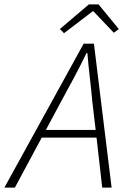

<svg xmlns="http://www.w3.org/2000/svg" viewBox="-68 -859 576 879"><path d="M225 -707 206 -726 339 -839H383L476 -726L453 -709L360 -807H356ZM210 -391 142 -264H370L355 -391Q350 -446 343.5 -501.5Q337 -557 332 -616H328Q299 -556 270 -502Q241 -448 210 -391ZM-48 0 315 -659H362L443 0H400L374 -229H123L0 0Z"/></svg>

Font: TypoPRO Source Sans Pro
Style: Italic
Weight: 300
Italic angle: -11°
Designer: Paul D. Hunt
Foundry: Adobe Systems Incorporated
Version: Version 1.075;PS 2.000;hotconv 1.0.86;makeotf.lib2.5.63406